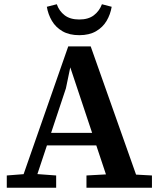

<svg xmlns="http://www.w3.org/2000/svg" viewBox="-20 -886 752 906"><path d="M12 0V-58L115 -66H136L245 -58V0ZM69 0 302 -667H408L644 0H501L311 -570H312L291 -469L135 0ZM181 -200V-259H488V-200ZM388 0V-58L515 -65H568L697 -58V0ZM201 -854 248 -866Q259 -834 285 -814Q311 -794 354 -794Q397 -794 423 -814Q449 -834 461 -866L507 -854Q501 -818 483 -787.5Q465 -757 433 -738.5Q401 -720 354 -720Q307 -720 275 -738.5Q243 -757 225 -787.5Q207 -818 201 -854Z"/></svg>

Font: Source Serif 4 SemiBold
Style: Regular
Weight: 600
Designer: Frank Grießhammer
Foundry: Adobe Systems Incorporated
Version: Version 4.004;hotconv 1.0.116;makeotfexe 2.5.65601